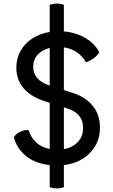

<svg xmlns="http://www.w3.org/2000/svg" viewBox="-20 -909 630 1070"><path d="M297 141Q275 141 257 134V11Q176 2 125.5 -39Q75 -80 57 -144Q68 -163 92.5 -174.5Q117 -186 139 -184Q168 -96 257 -79V-336L221 -348Q151 -371 111 -418Q71 -465 71 -532Q71 -583 94.5 -625Q118 -667 160 -694.5Q202 -722 257 -731V-882Q278 -889 297 -889Q321 -889 336 -882V-734Q404 -728 457 -696.5Q510 -665 533 -617Q524 -601 503.5 -585.5Q483 -570 459 -562Q418 -633 336 -645V-407L386 -391Q456 -369 496.5 -319.5Q537 -270 537 -198Q537 -140 511 -95.5Q485 -51 440 -23.5Q395 4 336 11V134Q318 141 297 141ZM165 -538Q165 -462 257 -432V-642Q215 -631 190 -604Q165 -577 165 -538ZM354 -305 336 -311V-78Q385 -87 414 -118Q443 -149 443 -197Q443 -238 420 -265Q397 -292 354 -305Z"/></svg>

Font: Borel
Style: Regular
Weight: 400
Designer: Rosalie Wagner
Foundry: ANRT
Version: Version 1.007; ttfautohint (v1.8.4.7-5d5b)